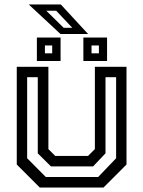

<svg xmlns="http://www.w3.org/2000/svg" viewBox="-20 -839 641 859"><path d="M158 0 55 -103V-540H196.5V-172L227 -141.5H374L404.5 -172V-540H546V-103L443 0ZM185 -47H419L499.5 -131V-493.5H452V-153L396.5 -94.5H208L149 -153V-493.5H101.5V-131ZM353 -566V-671H459V-566ZM145 -566V-671H251V-566ZM181 -600.5H213.5V-635.5H181ZM389.5 -600.5H422.5V-635.5H389.5ZM374 -687H250.5L108.5 -819H252ZM303.5 -714.5 231.5 -791H187L265 -714.5Z"/></svg>

Font: Tourney Medium
Style: Regular
Weight: 500
Designer: Tyler Finck
Foundry: Etcetera Type Co
Version: Version 1.015